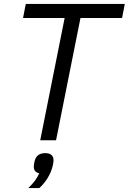

<svg xmlns="http://www.w3.org/2000/svg" viewBox="-20 -718 659 983"><path d="M605 -626 619 -698H112L98 -626H311L186 0H267L392 -626ZM212 66C179 66 162 82 156 112C153 127 153 132 153 136C153 155 164 166 181 169C168 197 156 214 125 245H181C214 216 242 171 251 126C254 111 254 107 254 102C254 80 241 66 212 66Z"/></svg>

Font: Braiins Sans
Style: Italic
Weight: 400
Italic angle: -11.31°
Designer: Mike Abbink, Paul van der Laan, Pieter van Rosmalen, Jiri Chlebus, Lubos Buracinsky
Foundry: Bold Monday, Sudetype
Version: Version 1.000;hotconv 1.0.109;makeotfexe 2.5.65596